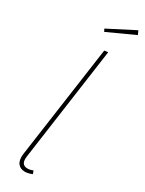

<svg xmlns="http://www.w3.org/2000/svg" viewBox="-240 -943 746 986"><g transform="rotate(30 133.5 -450.5)"><path d="M256.8 -911.1 267.1 -888.2 108.9 -815.9 101.1 -831.1ZM179.2 -735.8 85 -64Q77.6 -11.2 118.2 -11.2Q133.8 -11.2 150.9 -18.1L157.2 0Q132.8 9.8 115.2 9.8Q86.9 9.8 72.8 -9Q58.6 -27.8 63 -64.9L157.2 -732.9Z"/></g></svg>

Font: Fira Sans Compressed Thin
Style: Italic
Weight: 100
Width: 3
Italic angle: -8°
Designer: Carrois Corporate & Edenspiekermann AG
Foundry: Carrois Corporate GbR & Edenspiekermann AG
Version: Version 4.203;PS 004.203;hotconv 1.0.88;makeotf.lib2.5.64775